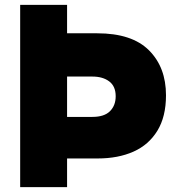

<svg xmlns="http://www.w3.org/2000/svg" viewBox="-20 -770 735 790"><path d="M63 0V-750H256V-633H380Q523 -633 593 -563Q663 -493 663 -378Q663 -290 627.5 -232Q592 -174 529 -146Q466 -118 382 -118H256V0ZM256 -289H360Q409 -289 432.5 -312.5Q456 -336 456 -374Q456 -415 429.5 -435Q403 -455 360 -455H256Z"/></svg>

Font: BDO Grotesk Black
Style: Regular
Weight: 900
Designer: Deni Anggara
Foundry: Lokal Container
Version: Version 2.000